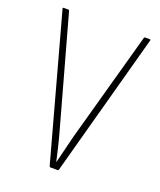

<svg xmlns="http://www.w3.org/2000/svg" viewBox="-125 -735 680 814"><g transform="rotate(20 215.5 -327.5)"><path d="M200 0Q197 0 195 -4L18 -650Q16 -655 22 -655H42Q46 -655 47 -651L184 -157Q193 -125 200.5 -93.5Q208 -62 215 -31H216Q224 -62 231.5 -93.5Q239 -125 247 -156L384 -651Q385 -655 389 -655H409Q415 -655 413 -650L237 -4Q236 0 232 0Z"/></g></svg>

Font: Sofia Sans Cond ExtraLight
Style: Regular
Weight: 200
Width: 3
Designer: Botio Nikoltchev, Ani Petrova
Foundry: lettersoup
Version: Version 4.100; ttfautohint (v1.8.3)